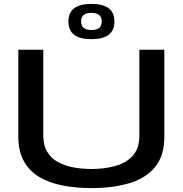

<svg xmlns="http://www.w3.org/2000/svg" viewBox="-20 -955 938 985"><path d="M74 -254V-700H202V-260Q202 -209 222.5 -175.5Q243 -142 278.5 -123Q314 -104 358 -96Q402 -88 450 -88Q514 -88 570 -103Q626 -118 660.5 -155.5Q695 -193 695 -260V-700H823V-254Q823 -154 774.5 -96.5Q726 -39 641 -14.5Q556 10 449 10Q369 10 300.5 -3.5Q232 -17 181.5 -47Q131 -77 102.5 -128Q74 -179 74 -254ZM449 -754Q331 -754 331 -845Q331 -935 449 -935Q567 -935 567 -845Q567 -754 449 -754ZM449 -801Q502 -801 502 -845Q502 -889 449 -889Q396 -889 396 -845Q396 -801 449 -801Z"/></svg>

Font: Georama Extended Medium
Style: Regular
Weight: 500
Width: 7
Designer: Jean-Baptiste Levee
Foundry: Production Type
Version: Version 1.000